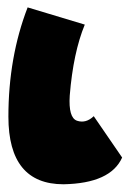

<svg xmlns="http://www.w3.org/2000/svg" viewBox="-20 -487 346 512"><path d="M206.1 -421.4Q175.3 -346.7 166 -232.4Q162.1 -172.9 185.5 -165Q209 -157.2 230 -177.2L305.7 -66.9Q274.9 2 149.4 4.4Q2.4 4.4 2.4 -175.8Q2.4 -334.5 53.7 -467.3Z"/></svg>

Font: Lapsus Pro (theguybrush.com)
Style: Bold
Weight: 700
Designer: Jose Roses
Version: Version 1.00 February 9, 2018, initial release